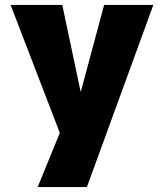

<svg xmlns="http://www.w3.org/2000/svg" viewBox="-20 -540 666 780"><path d="M307 -170H309L403 -520H603L333 220H133L223 0L23 -520H233Z"/></svg>

Font: M PLUS 1p Black
Style: Regular
Weight: 900
Version: Version 1.061